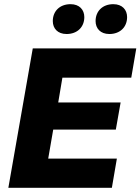

<svg xmlns="http://www.w3.org/2000/svg" viewBox="-20 -900 673 920"><path d="M516 0 540 -140H211L235 -279H535L558 -409H259L279 -528H609L633 -668H137L20 0ZM299 -737C350 -737 384 -770 384 -818C384 -853 361 -880 318 -880C267 -880 233 -847 233 -799C233 -764 256 -737 299 -737ZM504 -737C555 -737 589 -770 589 -818C589 -853 566 -880 523 -880C472 -880 438 -847 438 -799C438 -764 461 -737 504 -737Z"/></svg>

Font: Celebes ExtraBold
Style: Italic
Weight: 800
Italic angle: -10°
Designer: Anugrah Pasau
Foundry: Lafontype
Version: Version 1.000